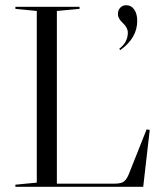

<svg xmlns="http://www.w3.org/2000/svg" viewBox="-20 -716 624 736"><path d="M121 -674 39 -682V-690H285V-682L198 -674V-12H419Q443 -12 454 -19.5Q465 -27 474 -49L542 -220L554 -218L529 0H39V-8L121 -16ZM441 -524 437 -529Q470 -554 470 -591Q470 -610 451 -627.5Q432 -645 432 -662Q432 -677 441 -686.5Q450 -696 464 -696Q483 -696 494.5 -679.5Q506 -663 506 -636Q506 -570 441 -524Z"/></svg>

Font: Libre Caslon Display
Style: Regular
Weight: 400
Designer: Pablo Impallari, Rodrigo Fuenzalida
Foundry: Pablo Impallari, Rodrigo Fuenzalida
Version: Version 1.002